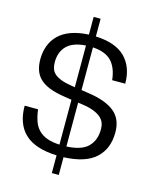

<svg xmlns="http://www.w3.org/2000/svg" viewBox="-136 -916 890 1121"><g transform="rotate(15 309.0 -356.0)"><path d="M288 116V9Q157 4 95 -54.5Q33 -113 33 -223H114Q119 -183 129.5 -153Q140 -123 160.5 -102Q181 -81 212 -69.5Q243 -58 288 -56V-327L244 -334Q190 -342 153 -356.5Q116 -371 93.5 -392.5Q71 -414 61 -443Q51 -472 51 -509Q51 -554 65.5 -592Q80 -630 109 -658Q138 -686 183 -702Q228 -718 288 -721V-828H330V-721Q451 -716 509 -657.5Q567 -599 567 -499H488Q480 -573 443.5 -611.5Q407 -650 330 -655V-397L377 -390Q480 -375 532.5 -332.5Q585 -290 585 -209Q585 -110 523 -53Q461 4 330 9V116ZM137 -514Q137 -492 143 -474.5Q149 -457 164 -444Q179 -431 204.5 -421.5Q230 -412 269 -406L288 -403V-655Q210 -650 173.5 -613Q137 -576 137 -514ZM330 -321V-56Q421 -60 460 -99.5Q499 -139 499 -205Q499 -226 492.5 -243.5Q486 -261 469.5 -275.5Q453 -290 424.5 -301Q396 -312 352 -318Z"/></g></svg>

Font: Firefly Display
Style: Regular
Weight: 400
Designer: Colophon Foundry, Jonny Pinhorn
Foundry: Colophon Foundry
Version: Version 1.200; ttfautohint (v1.8.3)